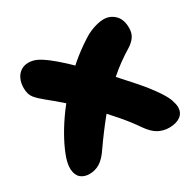

<svg xmlns="http://www.w3.org/2000/svg" viewBox="-123 -663 836 819"><g transform="rotate(-30 294.5 -254.0)"><path d="M98 17Q72 17 55.5 3Q39 -11 37 -40Q35 -69 53 -113Q67 -148 89.5 -187.5Q112 -227 142 -268Q152 -281 162 -294Q125 -327 92 -353Q67 -373 52 -391Q37 -409 37 -441Q37 -465 45.5 -484Q54 -503 70 -514Q86 -525 108 -525Q128 -525 147 -516.5Q166 -508 195 -486Q216 -470 250 -439Q262 -427 276 -414Q281 -419 287 -424Q329 -460 376 -490Q394 -502 412 -509.5Q430 -517 447 -521Q464 -525 478 -525Q510 -525 532.5 -503Q555 -481 555 -439Q555 -412 542 -394.5Q529 -377 509 -365Q451 -330 401 -286Q437 -246 469 -210Q501 -173 520 -146Q551 -103 559 -79.5Q567 -56 567 -42Q567 -14 546.5 1Q526 16 491 16Q463 16 438.5 3Q414 -10 389 -46Q364 -83 328 -125Q309 -147 289 -169Q288 -169 288 -169Q240 -110 197 -48Q173 -12 149.5 2.5Q126 17 98 17Z"/></g></svg>

Font: Shantell Sans Light ExtraBold
Style: Regular
Weight: 800
Version: Version 1.011;[c5ecc13dd]